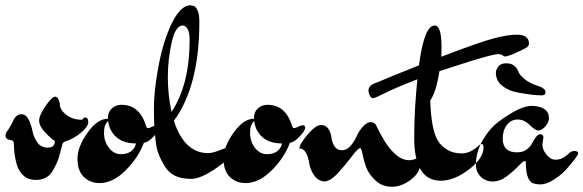

<svg xmlns="http://www.w3.org/2000/svg" viewBox="-20 -651 2221 731"><path d="M6 -150Q20 -168 33 -197Q44 -216 61.5 -216Q79 -216 89 -196Q99 -176 103.5 -152.5Q108 -129 122 -109Q136 -89 162.5 -89Q189 -89 189 -114Q171 -126 150 -149Q129 -172 129 -192Q129 -212 153.5 -247.5Q178 -283 190 -283Q198 -283 203 -271.5Q208 -260 208 -253Q208 -233 232 -214Q256 -195 293 -195Q299 -204 306 -204Q316 -202 316 -185.5Q316 -169 288 -145.5Q260 -122 225 -111Q219 -107 218 -103.5Q217 -100 210 -73Q203 -46 198 -34.5Q193 -23 182 -3Q162 34 116 34Q88 34 70 18Q52 2 44 -24Q33 -63 33 -101Q33 -116 24 -117Q1 -119 1 -135Q1 -142 6 -150Z M497 -105Q450 -105 423 -129Q396 -153 392 -190Q376 -178 376 -145.5Q376 -113 394.5 -88.5Q413 -64 440.5 -64Q468 -64 482.5 -78Q497 -92 497 -105ZM536 -172Q539 -163 543.5 -163Q548 -163 559 -168.5Q570 -174 578 -174Q586 -174 586 -164Q586 -154 564.5 -131Q543 -108 528 -108Q507 -51 458.5 -2.5Q410 46 359 46Q323 46 299 22.5Q275 -1 275 -46.5Q275 -92 313 -145.5Q351 -199 391 -199V-203Q391 -225 406 -238.5Q421 -252 443 -252Q511 -252 536 -172Z M633 -225Q702 -328 702 -501Q702 -526 694.5 -540Q687 -554 676 -554Q648 -554 633.5 -489Q619 -424 619 -357Q619 -290 633 -225ZM773 -68Q789 -68 819 -80Q849 -92 860 -92Q871 -92 871 -82Q871 -59 808.5 -14.5Q746 30 708 30Q670 30 646 18Q622 6 607.5 -17.5Q593 -41 584 -64Q575 -87 572 -120Q566 -171 566 -239Q566 -307 584 -402Q602 -497 634.5 -563Q667 -629 703 -631Q713 -630 719.5 -627.5Q726 -625 732.5 -610.5Q739 -596 739 -569Q739 -323 642 -191Q682 -68 773 -68Z M1053 -105Q1006 -105 979 -129Q952 -153 948 -190Q932 -178 932 -145.5Q932 -113 950.5 -88.5Q969 -64 996.5 -64Q1024 -64 1038.5 -78Q1053 -92 1053 -105ZM1092 -172Q1095 -163 1099.5 -163Q1104 -163 1115 -168.5Q1126 -174 1134 -174Q1142 -174 1142 -164Q1142 -154 1120.5 -131Q1099 -108 1084 -108Q1063 -51 1014.5 -2.5Q966 46 915 46Q879 46 855 22.5Q831 -1 831 -46.5Q831 -92 869 -145.5Q907 -199 947 -199V-203Q947 -225 962 -238.5Q977 -252 999 -252Q1067 -252 1092 -172Z M1120 -86Q1120 -102 1151 -138.5Q1182 -175 1201.5 -175Q1221 -175 1230.5 -160Q1240 -145 1242 -127Q1244 -109 1253.5 -94Q1263 -79 1281.5 -79Q1300 -79 1314.5 -95.5Q1329 -112 1338 -132.5Q1347 -153 1362 -169.5Q1377 -186 1391.5 -186Q1406 -186 1412 -174Q1474 -41 1538 -41Q1548 -41 1556 -44Q1564 -47 1568 -47Q1580 -47 1580 -28Q1580 6 1544.5 33Q1509 60 1472 60Q1435 60 1409.5 36Q1384 12 1374.5 -13.5Q1365 -39 1360.5 -63Q1356 -87 1351 -87Q1343 -87 1319.5 -55.5Q1296 -24 1266.5 8Q1237 40 1214 40Q1190 37 1176 16.5Q1162 -4 1158 -26Q1149 -86 1120 -86Z M1383 -307Q1383 -327 1415 -337Q1464 -358 1575 -402Q1595 -554 1635 -554Q1661 -554 1661 -471Q1661 -447 1660 -435Q1812 -493 1864 -506Q1916 -519 1947 -519Q1994 -519 1994 -485Q1994 -474 1980 -467Q1918 -436 1903 -436Q1900 -436 1893 -440.5Q1886 -445 1877 -445Q1868 -445 1840 -438Q1783 -423 1653 -380Q1641 -302 1618 -268Q1622 -154 1648 -114Q1660 -95 1682.5 -81Q1705 -67 1738 -67Q1771 -67 1803 -97Q1809 -103 1813 -103Q1821 -103 1821 -90Q1821 -48 1765 -5.5Q1709 37 1658 37Q1557 37 1557 -127Q1557 -230 1569 -349Q1486 -317 1446.5 -297Q1407 -277 1400 -277Q1393 -277 1388 -287Q1383 -297 1383 -307Z M2045 -100 2049 -128Q2049 -140 2037 -140Q2023 -140 2006 -106Q2000 -93 1985.5 -82Q1971 -71 1949 -71Q1894 -71 1894 -123Q1894 -155 1910 -175.5Q1926 -196 1951 -196Q1976 -196 1997 -175Q2018 -154 2030 -154Q2042 -154 2056 -169.5Q2070 -185 2070 -201Q2070 -246 2004 -248Q1960 -248 1880 -189Q1844 -162 1818 -117.5Q1792 -73 1792 -24Q1792 4 1810.5 22Q1829 40 1856 40Q1883 40 1909 20.5Q1935 1 1953.5 -18.5Q1972 -38 1977 -38Q1982 -38 1982 -34Q1982 29 2004 44Q2016 51 2038.5 51Q2061 51 2090 32Q2119 13 2134 -4Q2181 -57 2181 -66.5Q2181 -76 2168.5 -76Q2156 -76 2151 -71Q2146 -66 2139 -61Q2132 -56 2127 -52Q2113 -43 2094.5 -43Q2076 -43 2060.5 -62.5Q2045 -82 2045 -100ZM1868 -373Q1868 -386 1877.5 -398Q1887 -410 1907 -410Q1927 -410 1938 -400.5Q1949 -391 1953.5 -378.5Q1958 -366 1977 -350Q1996 -334 2026.5 -324.5Q2057 -315 2057 -300Q2057 -288 2042.5 -288Q2028 -288 2008.5 -290Q1989 -292 1952.5 -298.5Q1916 -305 1892 -324.5Q1868 -344 1868 -373Z"/></svg>

Font: Dr Sugiyama
Style: Regular
Weight: 400
Designer: Alejandro Paul
Foundry: Alejandro Paul
Version: Version 1.000